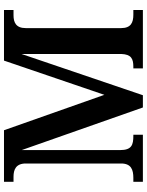

<svg xmlns="http://www.w3.org/2000/svg" viewBox="96 -850 754 987"><g transform="rotate(-90 473.5 -357.0)"><path d="M32 0H274V-49H269C222 -49 195 -57 195 -117V-623L414 0H477L689 -624V-111C687 -60 665 -49 623 -49H615V0H915V-49H891C851 -49 822 -61 822 -112V-602C822 -653 852 -665 888 -665H915V-714H655L479 -198L297 -714H32V-665H58C94 -665 126 -653 126 -602V-112C126 -60 94 -49 52 -49H32Z"/></g></svg>

Font: Noto Serif Ethiopic SemiBold
Style: Regular
Weight: 600
Designer: Monotype Design Team
Foundry: Monotype Imaging Inc.
Version: Version 2.102